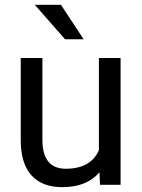

<svg xmlns="http://www.w3.org/2000/svg" viewBox="-20 -770 591 800"><path d="M394.5 -52.2Q341.8 9.8 239.7 9.8Q155.3 9.8 111.1 -39.3Q66.9 -88.4 66.4 -184.6V-528.3H156.7V-187Q156.7 -66.9 254.4 -66.9Q357.9 -66.9 392.1 -144V-528.3H482.4V0H396.5ZM328.6 -606.4H251L125 -750H233.9Z"/></svg>

Font: APIMedia Roboto
Style: Regular
Weight: 400
Designer: Google
Version: Version 2.137; 2017